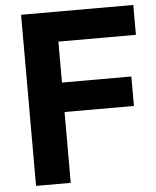

<svg xmlns="http://www.w3.org/2000/svg" viewBox="-55 -847 726 894"><g transform="rotate(-5 307.5 -400.0)"><path d="M77.1 0V-799.8H601.6V-660.2H239.3V-468.8H563.5V-331.1H239.3V0Z"/></g></svg>

Font: Gothic A1 Black
Style: Regular
Weight: 900
Version: Version 2.50